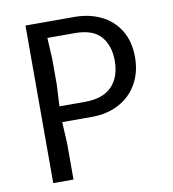

<svg xmlns="http://www.w3.org/2000/svg" viewBox="-79 -770 759 840"><g transform="rotate(-10 300.0 -350.0)"><path d="M90 -700H307Q372 -700 424.5 -675Q477 -650 507.5 -600.5Q538 -551 538 -481Q538 -415 509.5 -364Q481 -313 428.5 -284.5Q376 -256 306 -256H175L180 -161V0H90ZM288 -326Q369 -326 408.5 -367.5Q448 -409 448 -481Q448 -548 412.5 -589Q377 -630 296 -630H175L180 -535V-421L175 -326Z"/></g></svg>

Font: Sligoil Micro
Style: Regular
Weight: 400
Designer: Ariel Martín Pérez
Foundry: Igor Stepanchenko
Version: Version 1.001